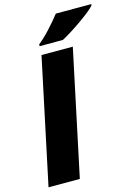

<svg xmlns="http://www.w3.org/2000/svg" viewBox="-141 -1049 812 1126"><g transform="rotate(-15 264.5 -486.5)"><path d="M170 -760H360L199 0H9ZM173 -824Q206 -850 244 -891Q282 -932 314 -973H529V-966Q509 -941 437 -890.5Q365 -840 314 -813H173Z"/></g></svg>

Font: Noto Sans Display Black
Style: Italic
Weight: 900
Italic angle: -12°
Designer: Monotype Design team
Foundry: Monotype Imaging Inc.
Version: Version 1.000